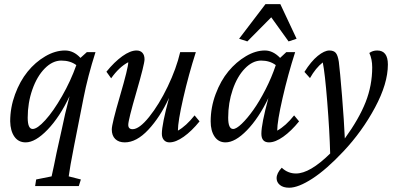

<svg xmlns="http://www.w3.org/2000/svg" viewBox="-20 -667 1879 910"><path d="M432.6 -419.9Q395.5 -303.2 376 -203.1L331.1 24.4Q310.5 129.4 305.7 168.9L363.3 183.6L353.5 214.8H146.5L151.4 183.6L224.6 168.9Q235.4 121.6 248 57.6L272.5 -52.7Q287.1 -125.5 309.6 -210.9Q263.2 -112.3 205.3 -52.2Q147.5 7.8 101.6 7.8Q67.4 7.8 48.3 -19.3Q29.3 -46.4 28.3 -91.8Q28.3 -157.2 51.3 -219.7Q74.2 -282.2 110.8 -327.4Q147.5 -372.6 194.6 -400.1Q241.7 -427.7 288.1 -427.7Q329.1 -427.7 361.3 -392.6L391.6 -419.9ZM111.3 -109.4Q111.3 -55.7 134.8 -55.7Q156.7 -55.7 194.8 -97.7Q232.9 -139.6 273.9 -211.2Q314.9 -282.7 341.8 -358.4Q313 -379.9 270.5 -379.9Q229 -379.9 192.1 -342.5Q155.3 -305.2 133.3 -242.4Q111.3 -179.7 111.3 -109.4Z M627 -427.7Q645 -427.7 655 -416.7Q665 -405.8 665 -385.7Q665 -363.3 626.5 -230.7Q587.9 -98.1 587.9 -75.2Q587.9 -54.7 608.4 -54.7Q640.1 -54.7 687 -113Q733.9 -171.4 774.9 -256.8Q815.9 -342.3 834 -419.9H908.2Q874 -313.5 848.6 -202.4Q823.2 -91.3 823.2 -47.9Q861.8 -69.3 902.3 -120.1L925.8 -91.8Q888.7 -45.9 850.8 -19Q813 7.8 783.2 7.8Q766.6 7.8 756.8 -3.4Q747.1 -14.6 747.1 -33.2Q747.1 -77.1 781.2 -203.1Q738.8 -111.8 682.9 -52Q627 7.8 571.3 7.8Q542.5 7.8 526.1 -8.3Q509.8 -24.4 509.8 -53.7Q509.8 -79.1 548.8 -212.6Q587.9 -346.2 587.9 -372.1Q544.4 -349.1 506.8 -295.9L484.4 -327.1Q522 -373.5 559.8 -400.6Q597.7 -427.7 627 -427.7Z M1385.7 -483.4 1347.7 -470.7 1265.6 -585 1152.3 -470.7 1113.3 -483.4 1238.3 -647.5H1308.6ZM1048.8 7.8Q1015.6 7.8 997.1 -19.5Q978.5 -46.9 978.5 -91.8Q978.5 -158.2 1002.2 -221.4Q1025.9 -284.7 1062.7 -329.1Q1099.6 -373.5 1145.5 -400.6Q1191.4 -427.7 1235.4 -427.7Q1273.9 -427.7 1307.6 -392.6L1336.9 -419.9H1378.9Q1344.7 -313.5 1319.3 -202.4Q1293.9 -91.3 1293.9 -47.9Q1334.5 -70.3 1374 -120.1L1397.5 -91.8Q1360.4 -45.9 1322.5 -19Q1284.7 7.8 1254.9 7.8Q1218.8 7.8 1218.8 -33.2Q1218.8 -79.6 1252 -202.1Q1206.1 -106.9 1150.4 -49.6Q1094.7 7.8 1048.8 7.8ZM1061.5 -109.4Q1061.5 -55.7 1085 -55.7Q1100.1 -55.7 1126 -80.6Q1151.9 -105.5 1180.4 -145.5Q1209 -185.5 1238.3 -242.7Q1267.6 -299.8 1287.1 -358.4Q1258.3 -379.9 1217.8 -379.9Q1177.2 -379.9 1140.9 -342.5Q1104.5 -305.2 1083 -242.4Q1061.5 -179.7 1061.5 -109.4Z M1350.6 222.7Q1322.3 222.7 1306.6 209.7Q1291 196.8 1291 177.7Q1291 153.8 1315.4 127.9Q1344.2 155.3 1382.8 155.3Q1448.7 155.3 1544.9 60.5Q1542 -46.4 1531 -184.1Q1520 -321.8 1509.8 -371.1Q1476.1 -344.7 1449.2 -296.9L1422.9 -326.2Q1454.1 -376 1485.8 -401.9Q1517.6 -427.7 1541 -427.7Q1561.5 -427.7 1571.3 -416.5Q1581.1 -405.3 1585.9 -374Q1591.3 -332 1601.1 -211.9Q1610.8 -91.8 1614.3 -10.7Q1681.6 -103.5 1712.9 -182.9Q1744.1 -262.2 1744.1 -347.7Q1744.1 -386.7 1730.5 -416Q1746.6 -427.7 1767.6 -427.7Q1818.4 -427.7 1818.4 -361.3Q1818.4 -271 1757.3 -157.2Q1696.3 -43.5 1607.4 50.8Q1527.3 136.2 1460.7 179.4Q1394 222.7 1350.6 222.7Z"/></svg>

Font: Crimson Pro
Style: Italic
Weight: 400
Italic angle: -12°
Designer: Jacques Le Bailly
Foundry: Baron von Fonthausen
Version: Version 1.003